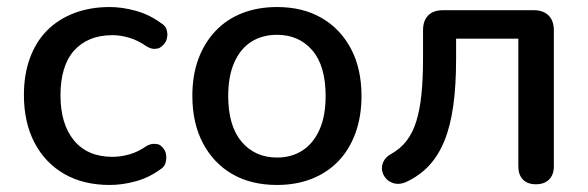

<svg xmlns="http://www.w3.org/2000/svg" viewBox="-20 -517 1671 546"><path d="M292 9Q217 9 162.5 -22.5Q108 -54 78 -111.5Q48 -169 48 -247Q48 -305 65 -351.5Q82 -398 113.5 -430Q145 -462 190.5 -479.5Q236 -497 292 -497Q327 -497 365.5 -486.5Q404 -476 437 -452Q450 -444 453 -435Q456 -426 456 -419Q456 -414 454 -405.5Q452 -397 443.5 -388.5Q435 -380 428 -379Q421 -378 419 -378Q409 -378 397 -385Q373 -402 348 -409.5Q323 -417 300 -417Q264 -417 236.5 -405.5Q209 -394 190 -372.5Q171 -351 161.5 -319Q152 -287 152 -246Q152 -164 190.5 -117.5Q229 -71 300 -71Q323 -71 348 -78Q373 -85 397 -102Q408 -108 418 -108Q421 -108 428 -107Q435 -106 442.5 -97.5Q450 -89 451.5 -81Q453 -73 453 -69Q453 -61 450 -51.5Q447 -42 434 -34Q402 -11 364.5 -1Q327 9 292 9Z M768 9Q694 9 640.5 -22Q587 -53 557 -110Q527 -167 527 -244Q527 -303 544 -349Q561 -395 592.5 -428.5Q624 -462 668.5 -479.5Q713 -497 768 -497Q841 -497 894.5 -466Q948 -435 978 -378.5Q1008 -322 1008 -244Q1008 -186 991 -139Q974 -92 942.5 -59Q911 -26 866.5 -8.5Q822 9 768 9ZM768 -69Q809 -69 840 -89Q871 -109 888.5 -148Q906 -187 906 -244Q906 -330 868 -374Q830 -418 768 -418Q726 -418 695 -398.5Q664 -379 646.5 -340Q629 -301 629 -244Q629 -159 667 -114Q705 -69 768 -69Z M1504 7Q1480 7 1467 -6.5Q1454 -20 1454 -44V-407H1277V-348Q1277 -274 1269 -216.5Q1261 -159 1244 -117Q1227 -75 1200 -46Q1173 -17 1134 1Q1117 8 1103 5Q1089 2 1079.5 -7.5Q1070 -17 1067 -30Q1064 -43 1070 -56.5Q1076 -70 1092 -79Q1119 -94 1136.5 -117Q1154 -140 1164 -172.5Q1174 -205 1178.5 -249Q1183 -293 1183 -351V-431Q1183 -458 1197.5 -473Q1212 -488 1240 -488H1498Q1525 -488 1540 -473Q1555 -458 1555 -431V-44Q1555 -20 1541.5 -6.5Q1528 7 1504 7Z"/></svg>

Font: Nunito SemiBold
Style: Regular
Weight: 600
Designer: Vernon Adams
Foundry: Vernon Adams
Version: Version 3.602